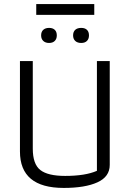

<svg xmlns="http://www.w3.org/2000/svg" viewBox="-20 -914 639 943"><path d="M158 -894H443V-841H158ZM182 -740Q182 -758 192.5 -767.5Q203 -777 221 -777Q239 -777 249 -767.5Q259 -758 259 -740Q259 -723 249 -713Q239 -703 221 -703Q203 -703 192.5 -713Q182 -723 182 -740ZM339 -740Q339 -758 349.5 -767.5Q360 -777 379 -777Q397 -777 407 -767.5Q417 -758 417 -740Q417 -723 407 -713Q397 -703 379 -703Q360 -703 349.5 -713Q339 -723 339 -740ZM78 -170V-614H141V-184Q141 -108 178 -79Q215 -50 300 -50Q399 -50 456 -75V-614H519V-104Q519 -46 458.5 -18.5Q398 9 293 9Q78 9 78 -170Z"/></svg>

Font: Athiti
Style: Regular
Weight: 400
Designer: CadsonDemak Team
Foundry: CadsonDemak
Version: Version 1.032